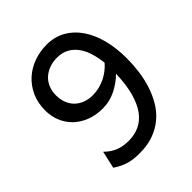

<svg xmlns="http://www.w3.org/2000/svg" viewBox="-203 -853 992 992"><g transform="rotate(-45 293.0 -356.5)"><path d="M284.7 -371.1Q309.1 -371.1 332 -376.7Q355 -382.3 375.5 -392.3Q396 -402.3 414.1 -416.3Q432.1 -430.2 446.3 -446.8Q442.4 -485.4 431.9 -520.5Q421.4 -555.7 402.8 -582Q384.3 -608.4 356.7 -624Q329.1 -639.6 291 -639.6Q258.8 -639.6 232.7 -629.6Q206.5 -619.6 188 -602.1Q169.4 -584.5 159.4 -559.8Q149.4 -535.2 149.4 -505.9Q149.4 -473.6 159.7 -448.5Q169.9 -423.3 188 -406.2Q206.1 -389.2 230.7 -380.1Q255.4 -371.1 284.7 -371.1ZM115.7 -127Q131.3 -111.3 147.7 -100.8Q164.1 -90.3 180.9 -84.2Q197.8 -78.1 214.8 -75.7Q231.9 -73.2 249.5 -73.2Q291 -73.2 326.2 -88.9Q361.3 -104.5 387.5 -139.2Q413.6 -173.8 429.4 -229.5Q445.3 -285.2 447.8 -365.2Q412.6 -330.1 367.7 -308.1Q322.8 -286.1 272.9 -286.1Q222.2 -286.1 181.6 -302.2Q141.1 -318.4 112.8 -345.9Q84.5 -373.5 69.6 -410.4Q54.7 -447.3 54.7 -489.3Q54.7 -544.9 74.7 -588.6Q94.7 -632.3 128.7 -662.8Q162.6 -693.4 207.3 -709.2Q252 -725.1 300.8 -725.1Q357.4 -725.1 402.6 -700Q447.8 -674.8 479.2 -629.4Q510.7 -584 527.3 -520.8Q543.9 -457.5 543.9 -380.9Q543.9 -335.9 537.8 -289.3Q531.7 -242.7 517.8 -199Q503.9 -155.3 481.2 -116.7Q458.5 -78.1 425.3 -49.6Q392.1 -21 347.4 -4.4Q302.7 12.2 244.6 12.2Q223.1 12.2 204.1 10.3Q185.1 8.3 167 3.2Q148.9 -2 131.1 -10.5Q113.3 -19 94.2 -31.7Z"/></g></svg>

Font: Andika Eur
Style: Regular
Weight: 400
Designer: Victor Gaultney, Annie Olsen, Julie Remington, Don Collingsworth, Eric Hays, Becca Hirsbrunner
Foundry: SIL International
Version: Version 5.000